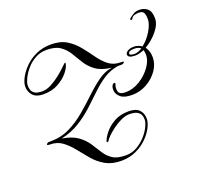

<svg xmlns="http://www.w3.org/2000/svg" viewBox="-107 -682 892 844"><g transform="rotate(-20 338.5 -260.5)"><path d="M625 -559Q646 -559 661.5 -546Q677 -533 677 -500Q677 -472 651.5 -441.5Q626 -411 594 -393Q601 -383 605 -371Q609 -359 609 -343Q609 -311 589 -282.5Q569 -254 537 -236Q505 -218 468 -218Q432 -218 415.5 -231.5Q399 -245 397 -262Q395 -279 402 -289Q407 -295 410 -295Q413 -295 414.5 -292.5Q416 -290 414 -286Q408 -272 412 -255.5Q416 -239 445 -239Q479 -239 511 -258.5Q543 -278 564 -307Q585 -336 585 -363Q585 -369 584 -375.5Q583 -382 582 -386Q557 -376 540 -376Q506 -376 506 -393Q506 -401 517 -408Q528 -415 546 -415Q557 -415 566.5 -411.5Q576 -408 583 -403Q609 -423 627.5 -454Q646 -485 646 -507Q646 -528 640.5 -538Q635 -548 618 -548Q609 -548 598.5 -545.5Q588 -543 582 -532Q581 -529 577 -529Q574 -529 573 -532Q572 -535 576 -538Q586 -546 597 -552.5Q608 -559 625 -559ZM540 -384Q548 -384 557 -387.5Q566 -391 575 -396Q566 -406 546 -406Q517 -406 517 -393Q517 -384 540 -384ZM469 -370Q487 -370 481.5 -364.5Q476 -359 469 -359H452Q414 -353 383.5 -333Q353 -313 324.5 -285.5Q296 -258 265.5 -230Q235 -202 197.5 -178.5Q160 -155 111 -144Q158 -136 184 -117Q210 -98 225.5 -74Q241 -50 254.5 -28.5Q268 -7 289.5 7.5Q311 22 351 22Q380 22 403.5 8.5Q427 -5 445 -25Q463 -45 472.5 -65Q482 -85 482 -97Q482 -119 472 -128.5Q462 -138 449.5 -140.5Q437 -143 427 -143Q408 -143 386.5 -133Q365 -123 346.5 -109Q328 -95 315.5 -82.5Q303 -70 301 -64Q300 -61 295 -60.5Q290 -60 292 -66Q297 -81 313.5 -102Q330 -123 358.5 -139.5Q387 -156 427 -156Q461 -156 476.5 -140Q492 -124 492 -98Q492 -81 480.5 -58Q469 -35 447 -13Q425 9 394 23.5Q363 38 324 38Q281 38 250.5 20.5Q220 3 197.5 -23.5Q175 -50 154.5 -76Q134 -102 110 -119.5Q86 -137 53 -137Q37 -137 41.5 -143Q46 -149 53 -149H61Q110 -149 150.5 -169Q191 -189 226.5 -219Q262 -249 294.5 -280Q327 -311 359 -334Q391 -357 424 -361Q377 -367 351 -386Q325 -405 310 -430Q295 -455 280.5 -478.5Q266 -502 243.5 -517.5Q221 -533 180 -533Q151 -533 127 -519.5Q103 -506 86 -486Q69 -466 59.5 -446Q50 -426 50 -414Q50 -392 59.5 -382Q69 -372 81.5 -370Q94 -368 102 -368Q122 -368 144 -379.5Q166 -391 185.5 -406.5Q205 -422 218 -434.5Q231 -447 233 -449Q237 -453 239 -452Q241 -451 239 -444Q236 -429 219 -408Q202 -387 172.5 -370.5Q143 -354 102 -354Q70 -354 54 -371Q38 -388 38 -413Q38 -430 49.5 -452.5Q61 -475 83 -497.5Q105 -520 136.5 -534.5Q168 -549 207 -549Q251 -549 280 -531Q309 -513 330.5 -486.5Q352 -460 371 -433Q390 -406 413 -388Q436 -370 469 -370Z"/></g></svg>

Font: Kapakana
Style: Regular
Weight: 400
Designer: Kousuke Nagai
Version: Version 1.002